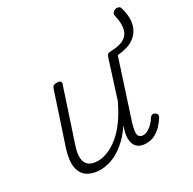

<svg xmlns="http://www.w3.org/2000/svg" viewBox="-158 -867 1053 1047"><g transform="rotate(-30 368.5 -344.0)"><path d="M187 16Q139 16 107 -5Q75 -26 67.5 -69Q60 -112 80 -176L185 -494Q189 -506 195.5 -510.5Q202 -515 216 -515Q232 -515 238.5 -509Q245 -503 240 -491L133 -167Q119 -125 121 -95Q123 -65 142.5 -49Q162 -33 200 -33Q229 -33 261.5 -46Q294 -59 328 -86Q362 -113 394 -157Q426 -201 455 -262L529 -495Q534 -508 540 -512Q546 -516 560 -516Q619 -518 646.5 -537.5Q674 -557 679.5 -592Q685 -627 673 -675Q672 -686 678 -693Q684 -700 694 -703Q704 -706 713.5 -702.5Q723 -699 726 -689Q743 -635 734 -589Q725 -543 687.5 -513.5Q650 -484 580 -479L461 -113Q454 -87 452.5 -68Q451 -49 459.5 -40Q468 -31 483 -31Q499 -31 515 -40.5Q531 -50 544.5 -64.5Q558 -79 567 -94Q572 -101 579.5 -104Q587 -107 597 -101Q608 -94 609 -86.5Q610 -79 605 -71Q594 -52 575 -31.5Q556 -11 531.5 2.5Q507 16 476 16Q452 16 436 8.5Q420 1 411 -13Q402 -27 400 -48.5Q398 -70 404 -97L415 -132Q387 -90 357 -61.5Q327 -33 297 -15.5Q267 2 238.5 9Q210 16 187 16Z"/></g></svg>

Font: Playwrite CO ExtraLight
Style: Regular
Weight: 250
Version: Version 1.002